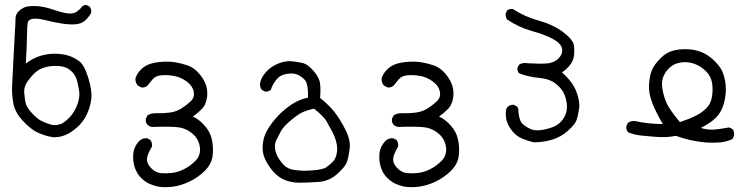

<svg xmlns="http://www.w3.org/2000/svg" viewBox="-20 -460 3040 780"><path d="M197.3 97.7Q164.1 92.8 134.3 79.1Q104.5 65.4 72.3 30.3Q40 -4.9 33.7 -42.5Q27.3 -80.1 29.3 -113.3Q31.2 -146.5 34.7 -220.7Q38.1 -294.9 40.5 -330.6Q43 -366.2 43 -384.3Q43 -402.3 56.6 -415Q70.3 -427.7 85 -432.1Q99.6 -436.5 129.4 -435.1Q159.2 -433.6 197.8 -420.4Q236.3 -407.2 258.3 -405.3Q280.3 -403.3 293.9 -414.1Q307.6 -424.8 313 -432.6Q318.4 -440.4 332 -439.5L344.7 -432.6Q351.6 -422.9 350.6 -408.2Q343.8 -394.5 328.1 -378.9Q312.5 -363.3 287.1 -361.3Q261.7 -359.4 229 -364.7Q196.3 -370.1 165.5 -377.9Q134.8 -385.7 115.2 -383.8Q95.7 -381.8 92.8 -367.7Q89.8 -353.5 89.8 -321.8Q89.8 -290 85 -202.1Q115.2 -224.6 145 -233.4Q174.8 -242.2 205.1 -241.7Q235.4 -241.2 258.3 -233.9Q281.2 -226.6 301.8 -211.4Q322.3 -196.3 338.4 -144.5Q354.5 -92.8 351.1 -60.1Q347.7 -27.3 333 3.9Q318.4 35.2 293.5 57.1Q268.6 79.1 246.1 88.4Q223.6 97.7 197.3 97.7ZM231.4 42Q252.9 29.3 269.5 8.8Q286.1 -11.7 295.4 -38.6Q304.7 -65.4 301.8 -87.9Q298.8 -110.4 293 -132.3Q287.1 -154.3 271.5 -169.4Q255.9 -184.6 236.3 -189Q216.8 -193.4 193.8 -191.9Q170.9 -190.4 149.9 -182.1Q128.9 -173.8 109.4 -151.4Q89.8 -128.9 83.5 -114.3Q77.1 -99.6 78.6 -81.5Q80.1 -63.5 83.5 -44.4Q86.9 -25.4 108.4 -2Q129.9 21.5 145.5 29.8Q161.1 38.1 184.1 45.4Q207 52.7 231.4 42Z M621.1 297.9Q603.5 293.9 586.9 286.6Q570.3 279.3 553.2 262.7Q536.1 246.1 527.3 219.7Q518.6 193.4 521.5 164.1Q524.4 134.8 546.9 111.3Q559.6 100.6 577.1 101.6L590.8 108.4Q598.6 118.2 597.7 134.8Q577.1 168.9 577.1 187.5Q577.1 206.1 594.7 223.6Q612.3 241.2 632.3 243.2Q652.3 245.1 677.2 242.7Q702.1 240.2 728 227.1Q753.9 213.9 774.9 192.4Q795.9 170.9 792 138.7Q788.1 106.4 764.2 85Q740.2 63.5 710.9 58.1Q681.6 52.7 598.6 55.7Q587.9 54.7 579.1 46.9Q570.3 37.1 572.3 22.5L579.1 8.8Q593.8 -1 614.3 0Q639.6 1 667.5 -2.4Q695.3 -5.9 716.3 -19Q737.3 -32.2 754.4 -48.3Q771.5 -64.5 767.1 -87.4Q762.7 -110.4 739.7 -127.9Q716.8 -145.5 689.5 -150.9Q662.1 -156.2 636.7 -154.3Q611.3 -152.3 599.6 -137.2Q587.9 -122.1 579.1 -112.3Q569.3 -103.5 554.7 -104.5L540 -112.3Q529.3 -124 530.3 -141.6Q536.1 -161.1 552.2 -177.2Q568.4 -193.4 589.4 -200.2Q610.4 -207 639.2 -209Q668 -210.9 691.9 -207Q715.8 -203.1 742.2 -194.3Q768.6 -185.5 790.5 -159.2Q812.5 -132.8 818.8 -107.4Q825.2 -82 819.8 -57.1Q814.5 -32.2 800.3 -17.6Q786.1 -2.9 763.7 13.7Q787.1 23.4 810.5 49.3Q834 75.2 840.8 106.9Q847.7 138.7 843.8 172.4Q839.8 206.1 812.5 233.4Q785.2 260.7 750.5 277.3Q715.8 293.9 682.6 298.3Q649.4 302.7 621.1 297.9Z M1191.4 282.2Q1162.1 281.2 1136.7 271Q1111.3 260.7 1090.8 237.8Q1070.3 214.8 1057.1 187Q1043.9 159.2 1047.4 126Q1050.8 92.8 1068.4 64Q1085.9 35.2 1111.3 8.8Q1136.7 -17.6 1167 -37.1Q1197.3 -56.6 1231.4 -63.5Q1232.4 -120.1 1218.3 -135.3Q1204.1 -150.4 1187.5 -157.2Q1170.9 -164.1 1144 -159.7Q1117.2 -155.3 1101.6 -134.8Q1085.9 -114.3 1080.1 -94.7Q1070.3 -86.9 1056.6 -87.9L1043.9 -94.7Q1035.2 -105.5 1036.1 -121.1Q1041 -146.5 1062 -168.9Q1083 -191.4 1112.3 -202.6Q1141.6 -213.9 1167.5 -210.9Q1193.4 -208 1211.4 -203.6Q1229.5 -199.2 1253.4 -172.4Q1277.3 -145.5 1280.3 -120.1Q1283.2 -94.7 1280.3 -62.5Q1316.4 -33.2 1338.9 -4.9Q1361.3 23.4 1383.3 66.9Q1405.3 110.4 1400.4 145.5Q1395.5 180.7 1389.2 198.7Q1382.8 216.8 1350.6 246.1Q1318.4 275.4 1276.9 278.8Q1235.4 282.2 1191.4 282.2ZM1300.8 222.7Q1333 200.2 1339.8 187Q1346.7 173.8 1349.1 156.7Q1351.6 139.6 1346.2 117.7Q1340.8 95.7 1328.6 72.8Q1316.4 49.8 1305.7 31.2Q1294.9 12.7 1255.9 -18.6Q1228.5 -12.7 1210 -4.4Q1191.4 3.9 1161.6 28.8Q1131.8 53.7 1121.1 73.2Q1110.4 92.8 1102.5 109.4Q1094.7 126 1097.2 143.6Q1099.6 161.1 1108.4 177.2Q1117.2 193.4 1132.8 210Q1148.4 226.6 1175.8 230.5Q1203.1 234.4 1226.1 233.4Q1249 232.4 1266.6 230.5Q1284.2 228.5 1300.8 222.7Z M1621.1 297.9Q1603.5 293.9 1586.9 286.6Q1570.3 279.3 1553.2 262.7Q1536.1 246.1 1527.3 219.7Q1518.6 193.4 1521.5 164.1Q1524.4 134.8 1546.9 111.3Q1559.6 100.6 1577.1 101.6L1590.8 108.4Q1598.6 118.2 1597.7 134.8Q1577.1 168.9 1577.1 187.5Q1577.1 206.1 1594.7 223.6Q1612.3 241.2 1632.3 243.2Q1652.3 245.1 1677.2 242.7Q1702.1 240.2 1728 227.1Q1753.9 213.9 1774.9 192.4Q1795.9 170.9 1792 138.7Q1788.1 106.4 1764.2 85Q1740.2 63.5 1710.9 58.1Q1681.6 52.7 1598.6 55.7Q1587.9 54.7 1579.1 46.9Q1570.3 37.1 1572.3 22.5L1579.1 8.8Q1593.8 -1 1614.3 0Q1639.6 1 1667.5 -2.4Q1695.3 -5.9 1716.3 -19Q1737.3 -32.2 1754.4 -48.3Q1771.5 -64.5 1767.1 -87.4Q1762.7 -110.4 1739.7 -127.9Q1716.8 -145.5 1689.5 -150.9Q1662.1 -156.2 1636.7 -154.3Q1611.3 -152.3 1599.6 -137.2Q1587.9 -122.1 1579.1 -112.3Q1569.3 -103.5 1554.7 -104.5L1540 -112.3Q1529.3 -124 1530.3 -141.6Q1536.1 -161.1 1552.2 -177.2Q1568.4 -193.4 1589.4 -200.2Q1610.4 -207 1639.2 -209Q1668 -210.9 1691.9 -207Q1715.8 -203.1 1742.2 -194.3Q1768.6 -185.5 1790.5 -159.2Q1812.5 -132.8 1818.8 -107.4Q1825.2 -82 1819.8 -57.1Q1814.5 -32.2 1800.3 -17.6Q1786.1 -2.9 1763.7 13.7Q1787.1 23.4 1810.5 49.3Q1834 75.2 1840.8 106.9Q1847.7 138.7 1843.8 172.4Q1839.8 206.1 1812.5 233.4Q1785.2 260.7 1750.5 277.3Q1715.8 293.9 1682.6 298.3Q1649.4 302.7 1621.1 297.9Z M2147.5 118.2Q2124 112.3 2101.6 103Q2079.1 93.8 2063 74.7Q2046.9 55.7 2040 36.1Q2033.2 16.6 2035.2 -8.8Q2036.1 -19.5 2043 -26.4Q2052.7 -35.2 2067.4 -34.2L2080.1 -27.3Q2087.9 -19.5 2085.9 -5.9Q2089.8 33.2 2105 45.4Q2120.1 57.6 2136.2 64.5Q2152.3 71.3 2174.8 68.8Q2197.3 66.4 2222.2 57.6Q2247.1 48.8 2261.7 31.2Q2276.4 13.7 2280.8 -5.4Q2285.2 -24.4 2281.7 -44.9Q2278.3 -65.4 2269.5 -83.5Q2260.7 -101.6 2236.8 -120.6Q2212.9 -139.6 2169.9 -143.6Q2127 -147.5 2088.9 -162.1Q2081.1 -170.9 2082 -184.6L2088.9 -197.3Q2103.5 -207 2124 -203.1Q2169.9 -200.2 2200.2 -202.1Q2230.5 -204.1 2249 -222.7Q2267.6 -241.2 2263.2 -262.7Q2258.8 -284.2 2226.1 -301.8Q2193.4 -319.3 2140.6 -334Q2087.9 -348.6 2040 -380.9Q2033.2 -391.6 2034.2 -405.3L2040 -417Q2048.8 -424.8 2062.5 -423.8Q2112.3 -391.6 2169.4 -376Q2226.6 -360.4 2267.6 -329.6Q2308.6 -298.8 2311.5 -275.4Q2314.5 -252 2311.5 -231.9Q2308.6 -211.9 2294.4 -194.3Q2280.3 -176.8 2262.7 -166Q2304.7 -129.9 2320.8 -89.4Q2336.9 -48.8 2332.5 -18.6Q2328.1 11.7 2321.8 28.8Q2315.4 45.9 2287.1 71.3Q2258.8 96.7 2223.1 107.4Q2187.5 118.2 2147.5 118.2Z M2840.8 118.2Q2810.5 115.2 2781.7 108.4Q2752.9 101.6 2725.6 91.8Q2707 95.7 2686.5 96.7Q2666 97.7 2640.6 95.7Q2615.2 93.8 2585.9 90.8Q2556.6 87.9 2531.2 77.1Q2523.4 67.4 2524.4 52.7L2531.2 39.1Q2544.9 29.3 2562.5 32.2Q2587.9 38.1 2616.2 41Q2644.5 43.9 2672.9 43.9Q2648.4 3.9 2631.3 -38.1Q2614.3 -80.1 2616.7 -116.7Q2619.1 -153.3 2628.4 -175.3Q2637.7 -197.3 2662.6 -222.7Q2687.5 -248 2716.8 -254.9Q2746.1 -261.7 2777.8 -259.8Q2809.6 -257.8 2835.9 -245.6Q2862.3 -233.4 2884.8 -210.4Q2907.2 -187.5 2915 -168.5Q2922.9 -149.4 2926.8 -124Q2930.7 -98.6 2926.8 -69.8Q2922.9 -41 2913.6 -19.5Q2904.3 2 2889.2 17.1Q2874 32.2 2858.9 41.5Q2843.8 50.8 2827.1 59.6Q2854.5 68.4 2880.4 66.4Q2906.2 64.5 2942.4 57.6L2956.1 64.5Q2963.9 75.2 2961.9 90.8L2956.1 104.5Q2933.6 115.2 2908.2 118.2Q2872.1 121.1 2840.8 118.2ZM2779.3 22.5Q2798.8 14.6 2816.4 4.9Q2834 -4.9 2850.6 -21.5Q2867.2 -38.1 2872.1 -65.9Q2877 -93.8 2873 -121.6Q2869.1 -149.4 2848.1 -170.4Q2827.1 -191.4 2801.3 -200.7Q2775.4 -210 2748.5 -206.5Q2721.7 -203.1 2704.1 -188.5Q2686.5 -173.8 2676.3 -152.3Q2666 -130.9 2670.9 -99.6Q2675.8 -68.4 2688.5 -40.5Q2701.2 -12.7 2742.2 36.1Z"/></svg>

Font: JasonHandwriting1
Style: Regular
Weight: 400
Version: Version 1.48.20